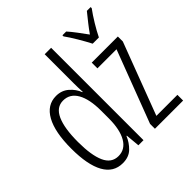

<svg xmlns="http://www.w3.org/2000/svg" viewBox="-196 -936 1117 1117"><g transform="rotate(-45 362.0 -377.5)"><path d="M197 10Q121 10 82.5 -59.5Q44 -129 44 -262Q44 -398 84 -470Q124 -542 198 -542Q244 -542 276 -514Q308 -486 322 -449H325Q324 -469 323.5 -486Q323 -503 323 -520V-760H376V0H334L326 -87H323Q307 -48 277 -19Q247 10 197 10ZM208 -37Q263 -37 293 -88.5Q323 -140 323 -233V-295Q323 -390 293.5 -442Q264 -494 208 -494Q153 -494 126 -434.5Q99 -375 99 -262Q99 -153 125 -95Q151 -37 208 -37ZM702 0H470V-40L639 -485H482V-532H697V-491L529 -47H702ZM564 -606Q546 -641 520.5 -684Q495 -727 474 -756V-765H505Q524 -744 546.5 -714Q569 -684 590 -655Q612 -686 631 -710Q650 -734 675 -765H706V-756Q683 -725 657.5 -683Q632 -641 615 -606Z"/></g></svg>

Font: Noto Sans ExtraCondensed Light
Style: Regular
Weight: 300
Width: 2
Designer: Monotype Design Team
Foundry: Monotype Imaging Inc.
Version: Version 2.013; ttfautohint (v1.8.4.7-5d5b)